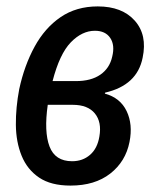

<svg xmlns="http://www.w3.org/2000/svg" viewBox="-20 -569 482 599"><path d="M200 10Q139 10 102 -15Q65 -40 47.5 -83Q30 -126 29.5 -179.5Q29 -233 40 -291Q56 -365 88 -423.5Q120 -482 169 -515.5Q218 -549 285 -549Q361 -549 400.5 -504.5Q440 -460 425 -389Q408 -303 308 -280L307 -277Q355 -264 375 -222.5Q395 -181 384 -126Q372 -65 324 -27.5Q276 10 200 10ZM276 -473Q236 -473 201 -437Q166 -401 144 -316H217Q264 -316 293 -336Q322 -356 330 -392Q339 -428 324 -450.5Q309 -473 276 -473ZM205 -66Q238 -66 261 -86Q284 -106 290 -143Q298 -188 276 -215Q254 -242 207 -242H129Q117 -158 134.5 -112Q152 -66 205 -66Z"/></svg>

Font: Noto Sans Condensed Medium
Style: Italic
Weight: 500
Width: 3
Italic angle: -12°
Designer: Monotype Design Team
Foundry: Monotype Imaging Inc.
Version: Version 2.013; ttfautohint (v1.8.4.7-5d5b)